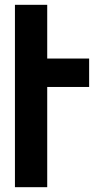

<svg xmlns="http://www.w3.org/2000/svg" viewBox="-20 -777 390 797"><path d="M350 -534V-416H176V0H42V-757H176V-534Z"/></svg>

Font: Montserrat arm Medium
Style: Regular
Weight: 500
Designer: Julieta Ulanovsky
Foundry: Julieta Ulanovsky
Version: Version 6.000;PS 006.000;hotconv 1.0.88;makeotf.lib2.5.64775